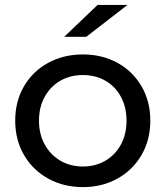

<svg xmlns="http://www.w3.org/2000/svg" viewBox="-20 -757 675 783"><path d="M176 -29C218 -5.7 265.3 6 318 6C370.7 6 417.8 -5.7 459.5 -29C501.2 -52.3 533.8 -84.5 557.5 -125.5C581.2 -166.5 593 -213 593 -265C593 -317 581.2 -363.5 557.5 -404.5C533.8 -445.5 501.2 -477.5 459.5 -500.5C417.8 -523.5 370.7 -535 318 -535C265.3 -535 218 -523.5 176 -500.5C134 -477.5 101.2 -445.5 77.5 -404.5C53.8 -363.5 42 -317 42 -265C42 -213 53.8 -166.5 77.5 -125.5C101.2 -84.5 134 -52.3 176 -29ZM409.5 -101.5C382.5 -85.8 352 -78 318 -78C284 -78 253.5 -85.8 226.5 -101.5C199.5 -117.2 178.2 -139.2 162.5 -167.5C146.8 -195.8 139 -228.3 139 -265C139 -301.7 146.8 -334.2 162.5 -362.5C178.2 -390.8 199.5 -412.7 226.5 -428C253.5 -443.3 284 -451 318 -451C352 -451 382.5 -443.3 409.5 -428C436.5 -412.7 457.7 -390.8 473 -362.5C488.3 -334.2 496 -301.7 496 -265C496 -228.3 488.3 -195.8 473 -167.5C457.7 -139.2 436.5 -117.2 409.5 -101.5ZM378 -737 242 -607H332L500 -737Z"/></svg>

Font: ICO Headline
Style: Regular
Weight: 500
Designer: Julieta Ulanovsky
Foundry: Julieta Ulanovsky
Version: Version 7.200